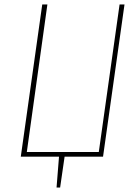

<svg xmlns="http://www.w3.org/2000/svg" viewBox="-20 -701 628 859"><path d="M537 -681 441 0H269L249 138H233L244 0H73L169 -681H192L100 -21H422L515 -681Z"/></svg>

Font: Fira Sans Condensed Thin
Style: Italic
Weight: 250
Width: 3
Italic angle: -8°
Designer: Carrois Corporate & Edenspiekermann AG
Foundry: Carrois Corporate GbR & Edenspiekermann AG
Version: Version 4.203